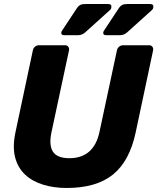

<svg xmlns="http://www.w3.org/2000/svg" viewBox="-20 -925 783 955"><path d="M311.6 10Q247.6 10 194.1 -6.5Q140.6 -23 104.5 -56.9Q68.4 -90.8 55.1 -142.8Q41.8 -194.9 56.8 -266.6L143.4 -674.5Q145.4 -685.5 154.1 -692.8Q162.9 -700 173.5 -700H302.7Q313.7 -700 319.5 -692.8Q325.2 -685.5 323.2 -674.5L236.2 -268Q222.2 -202.9 243.3 -170.5Q264.4 -138.1 325.4 -138.1Q384.9 -138.1 422.8 -170.5Q460.6 -202.9 474.6 -268L561.6 -674.5Q563.6 -685.5 572.6 -692.8Q581.5 -700 592.1 -700H721.4Q732 -700 737.7 -692.8Q743.5 -685.5 741.5 -674.5L654.9 -266.6Q624.5 -123.5 541.8 -56.8Q459.1 10 311.6 10ZM507 -750Q491.7 -750 493.6 -764.1Q494.2 -767.7 496.7 -771.6Q499.1 -775.4 501.1 -778.4L572.2 -886Q578.9 -896 588.1 -900.5Q597.2 -905 613.2 -905H726.4Q745.5 -905 742.4 -887.9Q741.7 -880.1 734.1 -873.7L612.5 -764Q596.5 -750 577 -750ZM298.4 -750Q283.1 -750 285 -764.1Q285.6 -767.7 288.1 -771.6Q290.5 -775.4 292.5 -778.4L363.6 -886Q370.3 -896 379.4 -900.5Q388.6 -905 404.6 -905H517.7Q536.9 -905 533.7 -887.9Q533.1 -880.1 525.5 -873.7L403.9 -764Q387.9 -750 368.4 -750Z"/></svg>

Font: Rubik Light
Style: Italic
Weight: 300
Italic angle: -12°
Designer: Hubert and Fischer
Foundry: Hubert and Fischer
Version: Version 2.300;gftools[0.9.30]